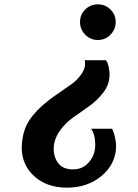

<svg xmlns="http://www.w3.org/2000/svg" viewBox="-20 -588 633 883"><path d="M372 -544.5Q396 -568 430 -568Q464 -568 488 -544.5Q512 -521 512 -487Q512 -453 488 -428.5Q464 -404 430 -404Q396 -404 372 -428.5Q348 -453 348 -487Q348 -521 372 -544.5ZM467 -311Q476 -301 480 -278Q484 -255 484 -247Q484 -199 454.5 -161.5Q425 -124 388.5 -98.5Q352 -73 316 -47.5Q280 -22 254 15Q227 55 227 96Q227 137 249 164Q271 191 316 191Q361 191 389 158Q418 124 418 77.5Q418 31 399 4H496Q514 47 514 88Q511 168 446.5 221.5Q382 275 288.5 275Q195 275 137.5 222.5Q80 170 80 91Q80 89 80 86Q83 13 115 -35Q147 -83 203 -126Q222 -141 258 -165.5Q294 -190 313 -204Q332 -218 349.5 -240.5Q367 -263 371 -286V-292Q371 -308 370 -311Z"/></svg>

Font: Lily Script One
Style: Regular
Weight: 400
Designer: Julia Petretta
Foundry: Julia Petretta
Version: Version 1.002;PS 001.001;hotconv 1.0.70;makeotf.lib2.5.58329